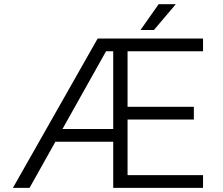

<svg xmlns="http://www.w3.org/2000/svg" viewBox="-20 -909 1078 929"><path d="M42.5 0 452.6 -722.7H962.4V-661.1H597.2V-392.1H918V-330.6H597.2V-61.5H962.4V0H527.8V-223.1H248L123 0ZM527.8 -661.1H493.2L282.2 -284.7H527.8ZM724.6 -763.7H659.7L747.6 -888.7H830.6Z"/></svg>

Font: Giphurs Light
Style: Regular
Weight: 300
Version: Version 0.920; ttfautohint (v1.8.4.7-5d5b)